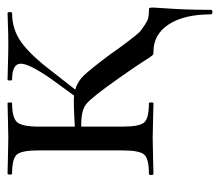

<svg xmlns="http://www.w3.org/2000/svg" viewBox="-57 -369 582 508"><g transform="rotate(-90 234.0 -115.0)"><path d="M458 -12Q466 -12 467 -10.5Q468 -9 468 0Q468 3 465 47Q462 91 462 152Q462 156 456 156Q450 156 450 152Q450 81 423.5 40.5Q397 0 351 0Q348 0 347.5 0Q347 0 345 -0.5Q343 -1 342 -2.5Q341 -4 339.5 -5.5Q338 -7 335.5 -11Q333 -15 330 -19.5Q327 -24 322 -32Q317 -40 311 -48.5Q305 -57 296.5 -69.5Q288 -82 278 -96Q230 -164 212.5 -178Q195 -192 153 -191V-81Q153 -37 164 -24.5Q175 -12 215 -12Q217 -12 217 -6Q217 0 215 0Q203 0 171.5 -1Q140 -2 123 -2Q104 -2 72 -1Q40 0 28 0Q25 0 25 -6Q25 -12 28 -12Q68 -12 79 -24.5Q90 -37 90 -81V-305Q90 -349 79 -361.5Q68 -374 29 -374Q26 -374 26 -380Q26 -386 29 -386Q40 -386 72 -385Q104 -384 123 -384Q140 -384 172 -385Q204 -386 215 -386Q217 -386 217 -380Q217 -374 215 -374Q176 -374 164.5 -360.5Q153 -347 153 -303V-208Q220 -212 235 -210L278 -269Q320 -329 319.5 -351.5Q319 -374 277 -374Q275 -374 275 -380Q275 -386 277 -386Q290 -386 318 -385Q346 -384 376 -384Q396 -384 420 -385Q444 -386 453 -386Q456 -386 456 -380Q456 -374 453 -374Q410 -374 376 -349.5Q342 -325 298 -267L251 -207Q272 -201 288 -184.5Q304 -168 343 -116Q349 -107 361.5 -90Q374 -73 379 -66.5Q384 -60 393.5 -48Q403 -36 409 -32Q415 -28 423.5 -22Q432 -16 440 -14Q448 -12 458 -12Z"/></g></svg>

Font: Cormorant Garamond Book
Style: Regular
Weight: 500
Designer: Christian Thalmann (Catharsis Fonts)
Version: Version 1.000;PS 002.000;hotconv 1.0.88;makeotf.lib2.5.64775